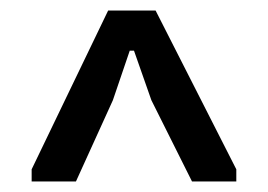

<svg xmlns="http://www.w3.org/2000/svg" viewBox="-20 -720 508 364"><path d="M344 -376 267 -530 234 -624H226L194 -530L124 -376H40V-399L185 -700H275L428 -399V-376Z"/></svg>

Font: AR One Sans
Style: Regular
Weight: 400
Designer: Niteesh Yadav
Foundry: Niteesh Yadav
Version: Version 1.001;gftools[0.9.33]